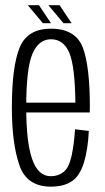

<svg xmlns="http://www.w3.org/2000/svg" viewBox="-20 -712 402 736"><path d="M175 3.5V-36.5Q126 -36.5 103.5 -101.5Q80.5 -166 80.5 -300Q80.5 -451 104.5 -506Q128.5 -561.5 175.5 -561.5Q224.5 -561.5 246.5 -507.5Q267.5 -455 269 -318.5H73V-281H324Q324.5 -291 324.5 -301Q324.5 -459.5 297 -531Q268.5 -602 175.5 -602Q85 -602 55.5 -530Q25.5 -457.5 25.5 -300Q25.5 -161.5 54.5 -78.5Q82.5 3.5 175 3.5ZM175 -36.5V3.5Q224.5 3.5 255 -17Q285.5 -37 301.5 -88Q317 -138.5 320.5 -210L267.5 -216.5Q264.5 -161.5 254.5 -115Q244.5 -69 223.5 -52.5Q202.5 -36.5 175 -36.5ZM223.5 -623H254.5L208.5 -692H165.5ZM144.5 -623H175.5L129.5 -692H86.5Z"/></svg>

Font: Anybody Condensed Light
Style: Regular
Weight: 300
Width: 3
Designer: Tyler Finck
Foundry: Etcetera Type Company
Version: Version 1.113;gftools[0.9.25]